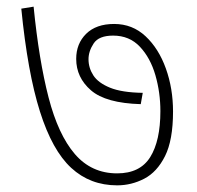

<svg xmlns="http://www.w3.org/2000/svg" viewBox="-20 -607 591 577"><path d="M500 -272Q500 -186 476 -138Q452 -90 413.5 -70Q375 -50 332 -50Q251 -50 194 -102.5Q137 -155 100 -272Q63 -389 44 -581L81 -587Q97 -426 126 -314Q155 -202 205 -144Q255 -86 332 -86Q401 -86 431.5 -135Q462 -184 462 -273Q462 -329 447 -381Q432 -433 400.5 -466.5Q369 -500 320 -500Q277 -500 261.5 -476.5Q246 -453 246 -429Q246 -403 260.5 -380.5Q275 -358 310.5 -343.5Q346 -329 409 -328L403 -294Q298 -297 253.5 -335.5Q209 -374 209 -430Q209 -476 239 -505.5Q269 -535 323 -535Q378 -535 417.5 -498Q457 -461 478.5 -401Q500 -341 500 -272Z"/></svg>

Font: Noto Sans Devanagari ExtraLight
Style: Regular
Weight: 200
Designer: Jelle Bosma - Monotype Design Team
Foundry: Monotype Imaging Inc.
Version: Version 2.004; ttfautohint (v1.8.4.7-5d5b)